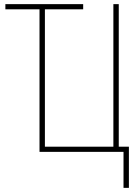

<svg xmlns="http://www.w3.org/2000/svg" viewBox="-20 -734 672 928"><path d="M577 174H603V-25H554V-714H528V-25H197V-689H382V-714H6V-689H171V0H577Z"/></svg>

Font: Noto Sans Condensed Thin
Style: Regular
Weight: 100
Width: 3
Designer: Monotype Design Team
Foundry: Monotype Imaging Inc.
Version: Version 2.013